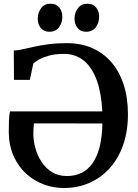

<svg xmlns="http://www.w3.org/2000/svg" viewBox="-20 -978 725 1010"><path d="M315 11Q262.5 11 212 -7.2Q161.5 -25.5 120 -62.2Q78.5 -99 53 -154Q27.5 -209 26 -282Q26 -314 27.2 -344.2Q28.5 -374.5 32.5 -392H518Q514 -484.5 490.2 -552.5Q466.5 -620.5 422.8 -657.5Q379 -694.5 316 -694.5Q271.5 -694.5 240 -686Q208.5 -677.5 187.8 -666Q167 -654.5 155.5 -644.5L137 -558H53.5L52.5 -712Q73.5 -713 100.2 -719Q127 -725 160.8 -732.5Q194.5 -740 237 -745.5Q279.5 -751 332 -751Q405.5 -751 464.8 -725.2Q524 -699.5 566 -650.8Q608 -602 630.5 -532.8Q653 -463.5 653 -377Q653 -287.5 628 -216Q603 -144.5 557.5 -93.8Q512 -43 450.5 -16Q389 11 315 11ZM332 -52Q374 -52 408 -68.2Q442 -84.5 466.2 -118.5Q490.5 -152.5 504 -204.8Q517.5 -257 518.5 -328.5L158.5 -329Q157 -315.5 156.2 -302.8Q155.5 -290 155.5 -275Q155.5 -237.5 166.2 -198.2Q177 -159 199 -125.8Q221 -92.5 254.2 -72.2Q287.5 -52 332 -52ZM239 -811Q210 -811 194.2 -831.2Q178.5 -851.5 178.5 -879Q178.5 -910.5 195.8 -934.5Q213 -958.5 246.5 -958.5H247.5Q276.5 -958.5 292.2 -938Q308 -917.5 308 -890Q308 -859 290.8 -835Q273.5 -811 240 -811ZM432.5 -811Q403.5 -811 387.8 -831.2Q372 -851.5 372 -879Q372 -910.5 389.5 -934.5Q407 -958.5 440.5 -958.5H441.5Q470.5 -958.5 486 -938Q501.5 -917.5 501.5 -890Q501.5 -859 484.2 -835Q467 -811 433.5 -811Z"/></svg>

Font: Merriweather SemiBold
Style: Regular
Weight: 600
Version: Version 2.100